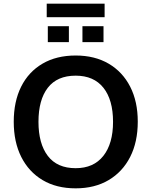

<svg xmlns="http://www.w3.org/2000/svg" viewBox="-20 -1018 827 1048"><path d="M55 -353Q55 -464 95.5 -545Q136 -626 212 -670.5Q288 -715 393 -715Q497 -715 573 -670.5Q649 -626 690.5 -545Q732 -464 732 -354Q732 -243 690.5 -161.5Q649 -80 573 -35Q497 10 393 10Q288 10 212.5 -35Q137 -80 96 -161.5Q55 -243 55 -353ZM190 -353Q190 -234 241 -167Q292 -100 393 -100Q491 -100 544 -167Q597 -234 597 -353Q597 -473 544.5 -539Q492 -605 393 -605Q292 -605 241 -539Q190 -473 190 -353ZM235 -924V-998H551V-924ZM241 -788V-875H356V-788ZM430 -788V-875H545V-788Z"/></svg>

Font: MulishBold
Style: Bold
Weight: 700
Designer: Vernon Adams
Foundry: Vernon Adams
Version: Version 3.602; ttfautohint (v1.8.3)